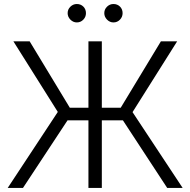

<svg xmlns="http://www.w3.org/2000/svg" viewBox="-20 -932 943 952"><path d="M360.8 -820.8Q342.8 -820.8 329.1 -834.7Q315.4 -848.6 315.4 -866.7Q315.4 -885.7 329.1 -898.9Q342.8 -912.1 360.8 -912.1Q380.4 -912.1 393.3 -899.2Q406.2 -886.2 406.2 -866.7Q406.2 -848.1 393.1 -834.5Q379.9 -820.8 360.8 -820.8ZM542.5 -820.8Q524.4 -820.8 510.7 -834.7Q497.1 -848.6 497.1 -866.7Q497.1 -885.7 510.7 -898.9Q524.4 -912.1 542.5 -912.1Q562 -912.1 575 -899.2Q587.9 -886.2 587.9 -866.7Q587.9 -848.1 574.7 -834.5Q561.5 -820.8 542.5 -820.8ZM484.9 -727.1V-397.9H578.6L777.8 -727.1H858.4L637.2 -376L885.7 0H809.1L589.4 -335.4H484.9V0H418.5V-335.4H314.9L93.8 0H18.1L266.6 -377L46.4 -727.1H127L326.2 -397.9H418.5V-727.1Z"/></svg>

Font: Interop Light
Style: Regular
Weight: 300
Designer: Rasmus Andersson, Google, Jang Haemin
Foundry: jhaemin
Version: Version 1.007